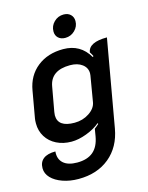

<svg xmlns="http://www.w3.org/2000/svg" viewBox="-132 -775 819 1065"><g transform="rotate(-15 277.5 -242.5)"><path d="M6 100Q6 65 29.5 46.5Q53 28 99 28Q95 71 121.5 95Q148 119 201 119Q259 119 292.5 91Q326 63 336 5L343 -37Q359 -49 368 -58L366 -63Q334 -36 287.5 -18.5Q241 -1 201 -1Q153 -1 115 -20Q77 -39 56 -73Q35 -107 35 -149Q35 -168 37 -178L64 -331Q78 -414 138 -461.5Q198 -509 287 -509Q386 -509 435 -424L440 -428Q436 -438 426 -453Q434 -509 539 -509L451 -10Q433 93 362.5 151Q292 209 185 209Q135 209 94 194.5Q53 180 29.5 155.5Q6 131 6 100ZM371 -181 396 -329Q397 -333 397 -341Q397 -373 370.5 -393Q344 -413 301 -413Q190 -413 175 -324L150 -185Q148 -171 148 -166Q148 -98 244 -98Q291 -98 328 -122.5Q365 -147 371 -181ZM261 -617Q261 -649 284 -671.5Q307 -694 339 -694Q364 -694 379 -679.5Q394 -665 394 -642Q394 -611 371 -588.5Q348 -566 316 -566Q291 -566 276 -580Q261 -594 261 -617Z"/></g></svg>

Font: K2D SemiBold
Style: Italic
Weight: 600
Italic angle: -10°
Designer: Katatrad Aksorn Co.,Ltd.
Foundry: Cadson Demak Co.,Ltd.
Version: Version 1.000; ttfautohint (v1.6)